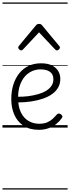

<svg xmlns="http://www.w3.org/2000/svg" viewBox="-20 -1030 566 1550"><path d="M293 18Q219 18 169.5 -15Q120 -48 95.5 -104Q71 -160 71 -229Q71 -294 88 -347.5Q105 -401 136.5 -439.5Q168 -478 212 -498.5Q256 -519 311 -519Q365 -519 399 -502Q433 -485 450 -456.5Q467 -428 467 -393Q467 -355 450 -324.5Q433 -294 402 -271.5Q371 -249 328 -234Q285 -219 232 -211Q179 -203 120 -203V-249Q165 -248 207.5 -253.5Q250 -259 287 -269.5Q324 -280 352 -297Q380 -314 395.5 -337Q411 -360 411 -390Q411 -430 383.5 -450Q356 -470 307 -470Q272 -470 239.5 -456Q207 -442 181.5 -413.5Q156 -385 141 -342Q126 -299 126 -240Q126 -168 149 -122Q172 -76 210.5 -53.5Q249 -31 296 -31Q335 -31 360.5 -42Q386 -53 404.5 -70Q423 -87 439 -106Q448 -114 455.5 -113.5Q463 -113 472 -107Q480 -101 483 -93Q486 -85 479 -77Q463 -53 436.5 -31Q410 -9 374 4.5Q338 18 293 18ZM151 -623Q143 -623 135 -631Q127 -639 127 -647Q127 -649 128.5 -652Q130 -655 132 -659L270 -825Q275 -831 280.5 -834Q286 -837 295 -837Q304 -837 310 -834Q316 -831 320 -825L458 -659Q462 -655 463 -652Q464 -649 464 -647Q464 -639 456 -631Q448 -623 440 -623Q435 -623 431.5 -625.5Q428 -628 424 -632L295 -769L167 -632Q163 -628 159 -625.5Q155 -623 151 -623ZM0 490H526V500H0ZM0 -20H526V0H0ZM0 -505H526V-500H0ZM0 -1010H526V-1000H0Z"/></svg>

Font: Playwrite ES Guides
Style: Regular
Weight: 400
Designer: Veronika Burian, José Scaglione
Foundry: TypeTogether
Version: Version 1.003